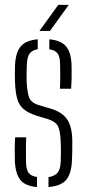

<svg xmlns="http://www.w3.org/2000/svg" viewBox="-20 -768 359 794"><path d="M41.5 -103.5Q41 -127.5 41 -149Q41 -170.5 42.5 -200H88.5Q87 -170 87.2 -144.2Q87.5 -118.5 87.5 -99.5Q87.5 -68.5 97.8 -54Q108 -39.5 133 -36V5.5Q83 1 63.2 -25Q43.5 -51 41.5 -103.5ZM180.5 5.5V-35.5Q206.5 -39.5 218.2 -54Q230 -68.5 231 -99.5Q231.5 -115.5 231.8 -129.5Q232 -143.5 231.8 -156.5Q231.5 -169.5 231 -182Q229.5 -225.5 220.2 -245Q211 -264.5 179.5 -275L132.5 -289Q97 -300.5 78 -316.5Q59 -332.5 51.2 -359.5Q43.5 -386.5 42 -430.5Q41.5 -452.5 41.5 -466.2Q41.5 -480 42 -496Q44 -549 64.8 -575Q85.5 -601 136 -605.5V-564.5Q112.5 -560.5 102.2 -546Q92 -531.5 91 -500Q90.5 -487.5 90 -469.5Q89.5 -451.5 90 -436Q91.5 -394.5 99 -368.8Q106.5 -343 141.5 -333L187 -319.5Q235.5 -306 257.2 -275Q279 -244 279 -182Q279 -159 278.8 -142.8Q278.5 -126.5 277.5 -102.5Q275 -50 254 -24.5Q233 1 180.5 5.5ZM228 -401Q229 -419.5 229 -438Q229 -456.5 229 -472.5Q229 -488.5 228.5 -501Q228.5 -531.5 218.8 -546Q209 -560.5 184 -564V-605.5Q233 -601 254 -575.2Q275 -549.5 276 -495Q276 -487.5 276.2 -471Q276.5 -454.5 276 -435.8Q275.5 -417 274 -401ZM143 -640 221 -748H264.5L186.5 -640Z"/></svg>

Font: Big Shoulders Stencil Text ExtraLight
Style: Regular
Weight: 250
Version: Version 2.001